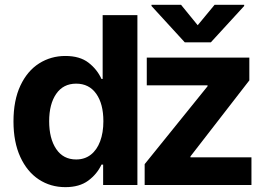

<svg xmlns="http://www.w3.org/2000/svg" viewBox="-20 -770 1117 799"><path d="M36.1 -264.6Q36.1 -352.5 64.9 -413.8Q93.8 -475.1 142.8 -506.1Q191.9 -537.1 252 -537.1Q312 -537.1 348.1 -509.3Q384.3 -481.4 402.3 -441.4H407.2V-707H551.8V0H409.2V-85H402.3Q383.8 -45.4 347.2 -18.3Q310.5 8.8 252 8.8Q190.4 8.8 141.6 -23.2Q92.8 -55.2 64.5 -116.9Q36.1 -178.7 36.1 -264.6ZM410.2 -265.6Q410.2 -337.9 380.4 -379.9Q350.6 -421.9 296.9 -421.9Q243.2 -421.9 213.9 -379.4Q184.6 -336.9 184.6 -265.6Q184.6 -193.4 213.9 -149.9Q243.2 -106.4 296.9 -106.4Q332.5 -106.4 357.9 -126.2Q383.3 -146 396.7 -181.9Q410.2 -217.8 410.2 -265.6ZM582 -86.9 843.8 -411.1V-415H590.8V-530.3H1017.6V-435.5L772.5 -119.1V-115.2H1026.4V0H582ZM802.7 -665 873 -750H996.1V-745.1L857.4 -593.8H749L610.4 -745.1V-750H733.4Z"/></svg>

Font: Pretendard Std
Style: Bold
Weight: 700
Designer: Base glyphs from Inter by Rasmus Andersson; Hangeul glyphs from Noto Sans CJK(Source Han Sans) by Jang Soo-young and Kan
Foundry: Kil Hyung-jin
Version: Version 1.309